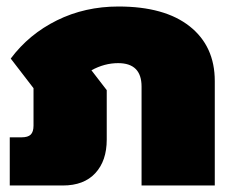

<svg xmlns="http://www.w3.org/2000/svg" viewBox="-20 -570 715 590"><path d="M10 -148H46Q66 -148 74.5 -156.5Q83 -165 83 -184V-299L13 -390Q69 -465 155 -507.5Q241 -550 344 -550Q486 -550 563 -489Q640 -428 640 -321V0H415V-304Q415 -376 343 -376Q301 -376 261 -354L308 -293V-141Q308 -76 273 -38Q238 0 173 0H10Z"/></svg>

Font: Prompt Black
Style: Regular
Weight: 900
Designer: Katatrad Team
Foundry: CadsonDemak
Version: Version 1.000